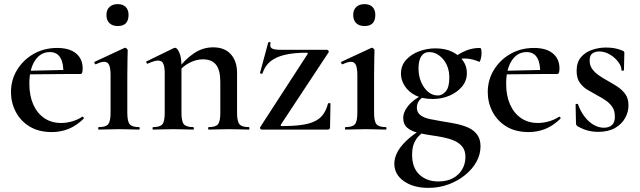

<svg xmlns="http://www.w3.org/2000/svg" viewBox="-20 -627 3098 929"><path d="M231 12Q167 12 123 -15Q79 -42 56 -86.5Q33 -131 33 -181Q33 -240 62.5 -288.5Q92 -337 142.5 -366Q193 -395 257 -395Q316 -395 348 -368.5Q380 -342 380 -296Q380 -285 378 -277Q376 -269 369 -269H286Q289 -317 273 -346Q257 -375 221 -375Q176 -375 149 -333.5Q122 -292 122 -222Q122 -165 140.5 -122.5Q159 -80 193.5 -56Q228 -32 276 -32Q301 -32 328 -39.5Q355 -47 378 -62Q380 -64 383.5 -60Q387 -56 385 -53Q349 -18 311 -3Q273 12 231 12ZM93 -267 92 -284 314 -289V-269Z M458 0Q455 0 455 -6Q455 -12 458 -12Q492 -12 503.5 -26Q515 -40 515 -81V-263Q515 -297 508 -312.5Q501 -328 484 -328Q476 -328 466 -325Q456 -322 444 -316Q440 -315 437.5 -321Q435 -327 438 -328L582 -395Q584 -396 585 -396Q589 -396 593.5 -391.5Q598 -387 598 -384Q598 -373 597 -344Q596 -315 596 -264V-81Q596 -40 607.5 -26Q619 -12 653 -12Q656 -12 656 -6Q656 0 653 0Q633 0 608 -1Q583 -2 555 -2Q528 -2 502.5 -1Q477 0 458 0ZM550 -501Q524 -501 509.5 -515Q495 -529 495 -555Q495 -579 509.5 -593Q524 -607 550 -607Q575 -607 588.5 -593Q602 -579 602 -555Q602 -501 550 -501Z M990 0Q987 0 987 -6Q987 -12 990 -12Q1024 -12 1035 -26Q1046 -40 1046 -81V-231Q1046 -287 1025.5 -313.5Q1005 -340 961 -340Q929 -340 895.5 -322.5Q862 -305 840 -274L835 -286Q874 -339 917.5 -368.5Q961 -398 1011 -398Q1067 -398 1097 -364.5Q1127 -331 1127 -274V-81Q1127 -40 1138.5 -26Q1150 -12 1184 -12Q1187 -12 1187 -6Q1187 0 1184 0Q1165 0 1140 -1Q1115 -2 1087 -2Q1060 -2 1034.5 -1Q1009 0 990 0ZM721 0Q718 0 718 -6Q718 -12 721 -12Q755 -12 766 -26Q777 -40 777 -81V-272Q777 -304 770 -319Q763 -334 745 -334Q736 -334 723 -330Q710 -326 695 -319Q691 -318 688.5 -323.5Q686 -329 689 -330L820 -394Q825 -396 827 -396Q837 -396 847.5 -373Q858 -350 858 -306V-81Q858 -40 869.5 -26Q881 -12 915 -12Q918 -12 918 -6Q918 0 915 0Q896 0 871 -1Q846 -2 818 -2Q791 -2 765.5 -1Q740 0 721 0Z M1239 -12 1468 -365Q1472 -372 1463 -372Q1403 -372 1359.5 -362Q1316 -352 1289 -330.5Q1262 -309 1250 -272Q1249 -269 1243 -270.5Q1237 -272 1238 -274L1278 -422Q1279 -424 1285 -423Q1291 -422 1289 -419Q1284 -399 1296 -392.5Q1308 -386 1338 -386Q1376 -386 1432 -386Q1488 -386 1562 -386Q1566 -386 1569 -382Q1572 -378 1570 -374L1339 -24Q1336 -17 1344 -17Q1400 -17 1439 -22.5Q1478 -28 1503.5 -40.5Q1529 -53 1544 -74Q1559 -95 1567 -126Q1568 -128 1573.5 -128Q1579 -128 1579 -126L1577 -11Q1577 -7 1574.5 -3.5Q1572 0 1567 0Q1519 0 1463 0Q1407 0 1351 0Q1295 0 1246 0Q1242 0 1239.5 -4Q1237 -8 1239 -12Z M1652 0Q1649 0 1649 -6Q1649 -12 1652 -12Q1686 -12 1697.5 -26Q1709 -40 1709 -81V-263Q1709 -297 1702 -312.5Q1695 -328 1678 -328Q1670 -328 1660 -325Q1650 -322 1638 -316Q1634 -315 1631.5 -321Q1629 -327 1632 -328L1776 -395Q1778 -396 1779 -396Q1783 -396 1787.5 -391.5Q1792 -387 1792 -384Q1792 -373 1791 -344Q1790 -315 1790 -264V-81Q1790 -40 1801.5 -26Q1813 -12 1847 -12Q1850 -12 1850 -6Q1850 0 1847 0Q1827 0 1802 -1Q1777 -2 1749 -2Q1722 -2 1696.5 -1Q1671 0 1652 0ZM1744 -501Q1718 -501 1703.5 -515Q1689 -529 1689 -555Q1689 -579 1703.5 -593Q1718 -607 1744 -607Q1769 -607 1782.5 -593Q1796 -579 1796 -555Q1796 -501 1744 -501Z M2053 282Q1980 282 1934 249.5Q1888 217 1888 165Q1888 140 1900.5 113.5Q1913 87 1942.5 57.5Q1972 28 2025 -5L2035 6Q2020 17 2005.5 32Q1991 47 1982.5 68.5Q1974 90 1974 122Q1974 185 2009.5 218Q2045 251 2101 251Q2142 251 2171 235.5Q2200 220 2216 193Q2232 166 2232 133Q2232 102 2217.5 83.5Q2203 65 2179.5 54.5Q2156 44 2127 38Q2098 32 2068 28Q2034 23 2002.5 15.5Q1971 8 1951 -8.5Q1931 -25 1931 -57Q1931 -85 1955 -115Q1979 -145 2027 -169L2035 -162Q2016 -152 2006.5 -138Q1997 -124 1997 -106Q1997 -83 2014 -70Q2031 -57 2059.5 -51Q2088 -45 2118 -40Q2151 -35 2184 -28.5Q2217 -22 2244.5 -10Q2272 2 2288.5 24Q2305 46 2305 81Q2305 120 2285.5 155.5Q2266 191 2231 219.5Q2196 248 2150.5 265Q2105 282 2053 282ZM2074 -148Q2024 -148 1990 -165.5Q1956 -183 1938 -211.5Q1920 -240 1920 -270Q1920 -310 1945 -337.5Q1970 -365 2008.5 -379Q2047 -393 2086 -393Q2135 -393 2169 -376Q2203 -359 2221 -332.5Q2239 -306 2239 -274Q2239 -236 2215.5 -208Q2192 -180 2154.5 -164Q2117 -148 2074 -148ZM2099 -165Q2119 -165 2136.5 -184.5Q2154 -204 2154 -251Q2154 -305 2124.5 -340Q2095 -375 2056 -375Q2032 -375 2018.5 -355Q2005 -335 2005 -295Q2005 -260 2017.5 -230.5Q2030 -201 2051 -183Q2072 -165 2099 -165ZM2173 -315 2174 -347Q2205 -370 2235.5 -382.5Q2266 -395 2302 -395Q2307 -395 2308.5 -387.5Q2310 -380 2310 -369Q2310 -356 2306 -341Q2302 -326 2299 -328Q2283 -335 2265 -339.5Q2247 -344 2227 -344Q2216 -344 2204 -342.5Q2192 -341 2179 -337Z M2538 12Q2474 12 2430 -15Q2386 -42 2363 -86.5Q2340 -131 2340 -181Q2340 -240 2369.5 -288.5Q2399 -337 2449.5 -366Q2500 -395 2564 -395Q2623 -395 2655 -368.5Q2687 -342 2687 -296Q2687 -285 2685 -277Q2683 -269 2676 -269H2593Q2596 -317 2580 -346Q2564 -375 2528 -375Q2483 -375 2456 -333.5Q2429 -292 2429 -222Q2429 -165 2447.5 -122.5Q2466 -80 2500.5 -56Q2535 -32 2583 -32Q2608 -32 2635 -39.5Q2662 -47 2685 -62Q2687 -64 2690.5 -60Q2694 -56 2692 -53Q2656 -18 2618 -3Q2580 12 2538 12ZM2400 -267 2399 -284 2621 -289V-269Z M2833 -334Q2833 -311 2845 -294Q2857 -277 2876 -263.5Q2895 -250 2917 -238Q2942 -224 2965.5 -209Q2989 -194 3005 -172.5Q3021 -151 3021 -117Q3021 -85 3004.5 -55.5Q2988 -26 2955.5 -7.5Q2923 11 2874 11Q2849 11 2825 5Q2801 -1 2773 -17Q2771 -19 2769 -22Q2767 -25 2767 -29L2765 -121Q2765 -124 2770.5 -124.5Q2776 -125 2777 -122Q2788 -90 2807.5 -64Q2827 -38 2851.5 -23.5Q2876 -9 2902 -9Q2927 -9 2941.5 -22.5Q2956 -36 2955 -64Q2955 -92 2942 -110.5Q2929 -129 2909.5 -142Q2890 -155 2869 -166Q2845 -179 2822.5 -192.5Q2800 -206 2785 -227.5Q2770 -249 2770 -284Q2770 -325 2790.5 -349.5Q2811 -374 2844 -385.5Q2877 -397 2912 -397Q2933 -397 2951.5 -394Q2970 -391 2992 -382Q3001 -379 3001 -371Q3001 -352 3000 -332Q2999 -312 2999 -287Q2999 -285 2993 -285Q2987 -285 2987 -287Q2987 -307 2971 -328Q2955 -349 2930.5 -363.5Q2906 -378 2879 -378Q2861 -378 2847 -369Q2833 -360 2833 -334Z"/></svg>

Font: Cormorant Light SemiBold
Style: Regular
Weight: 600
Version: Version 4.000